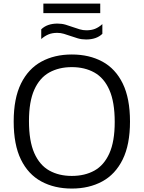

<svg xmlns="http://www.w3.org/2000/svg" viewBox="-20 -1058 814 1087"><path d="M386.5 9.5Q288 9.5 213.8 -30.8Q139.5 -71 98.5 -154.8Q57.5 -238.5 57.5 -370Q57.5 -501.5 99 -585.2Q140.5 -669 214.5 -709.2Q288.5 -749.5 386.5 -749.5Q485.5 -749.5 559.8 -709.2Q634 -669 675 -585Q716 -501 716 -370Q716 -239 674.5 -155Q633 -71 558.8 -30.8Q484.5 9.5 386.5 9.5ZM386.5 -62Q460 -62 514.5 -92.2Q569 -122.5 599.2 -189.8Q629.5 -257 629.5 -367.5Q629.5 -480.5 599.2 -548.8Q569 -617 514.2 -647.5Q459.5 -678 386.5 -678Q314 -678 259.2 -647.8Q204.5 -617.5 174.2 -550.2Q144 -483 144 -372.5Q144 -259.5 174.2 -191.2Q204.5 -123 259 -92.5Q313.5 -62 386.5 -62ZM467.5 -834.5Q442.5 -834.5 420.8 -840.8Q399 -847 378.5 -854.5Q360 -861 341.8 -866.5Q323.5 -872 304 -872Q275.5 -872 254.5 -863.2Q233.5 -854.5 213.5 -837V-892Q247 -924.5 305.5 -924.5Q330.5 -924.5 352.2 -918Q374 -911.5 394.5 -904Q413 -897.5 431.2 -892Q449.5 -886.5 469 -886.5Q497.5 -886.5 518.5 -895Q539.5 -903.5 559.5 -921.5V-866.5Q526.5 -834.5 467.5 -834.5ZM225.5 -983.5V-1037.5H547.5V-983.5Z"/></svg>

Font: Encode Sans SmExp
Style: Regular
Weight: 400
Width: 6
Designer: Multiple Designers
Foundry: Impallari Type
Version: Version 3.002; ttfautohint (v1.8.3) -l 8 -r 50 -G 200 -x 14 